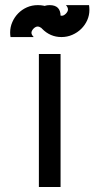

<svg xmlns="http://www.w3.org/2000/svg" viewBox="-20 -735 393 757"><path d="M133.3 2.4V-522H218.8V2.4ZM175.8 -629.4Q133.3 -629.4 133.3 -671.9Q133.3 -714.8 175.8 -714.8Q218.8 -714.8 218.8 -671.9Q218.8 -629.4 175.8 -629.4ZM143.6 -624.5Q135.3 -630.4 128.4 -630.4Q124 -630.4 119.6 -627.9Q115.2 -625.5 111.8 -621.8Q108.4 -618.2 106.2 -614Q104 -609.9 104 -606Q104 -598.1 112.3 -589.8V-588.9H21.5Q20 -598.1 20 -606.9Q20 -628.4 28.6 -647.9Q37.1 -667.5 51.8 -682.4Q66.4 -697.3 86.2 -706.1Q106 -714.8 128.9 -714.8H129.4Q152.3 -714.8 170.9 -706.8Q189.5 -698.7 206.5 -681.6Q215.3 -672.9 223.6 -672.9Q227.5 -672.9 231.7 -675Q235.8 -677.2 239.5 -680.9Q243.2 -684.6 245.6 -689Q248 -693.4 248 -697.3Q248 -706.1 240.2 -714.4L239.7 -714.8H331.1Q332.5 -704.6 332.5 -695.8Q332.5 -674.8 324 -655.5Q315.4 -636.2 300.3 -621.3Q285.2 -606.4 265.1 -597.7Q245.1 -588.9 222.2 -588.9Q177.7 -588.9 145.5 -622.1Q145 -622.6 144.3 -623Q143.6 -623.5 143.6 -624.5ZM115.7 -588.9 115.2 -589.4Z"/></svg>

Font: Proletarsk
Style: Regular
Weight: 400
Designer: Peter Wiegel, original typeface by Carl Albert Fahrenwaldt 1901
Foundry: Peter Wiegel
Version: Version 1.000 2010 initial release